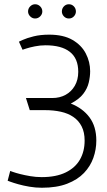

<svg xmlns="http://www.w3.org/2000/svg" viewBox="-20 -873 501 903"><path d="M145 -853Q132 -853 122 -843Q112 -833 112 -819Q112 -806 122 -796Q132 -786 145 -786Q159 -786 169 -796Q179 -806 179 -819Q179 -833 169 -843Q159 -853 145 -853ZM304 -853Q290 -853 280.5 -843Q271 -833 271 -819Q271 -806 280.5 -796Q290 -786 304 -786Q318 -786 327.5 -796Q337 -806 337 -819Q337 -833 327.5 -843Q318 -853 304 -853ZM102 -412 120 -355H192Q232 -355 266 -347.5Q300 -340 325 -323Q350 -306 364 -278.5Q378 -251 378 -212Q378 -161 356 -122.5Q334 -84 289 -62Q244 -40 176 -40Q149 -40 122.5 -44.5Q96 -49 74.5 -54.5Q53 -60 40.5 -64.5Q28 -69 28 -69L16 -23Q16 -23 29.5 -18Q43 -13 66 -6.5Q89 0 118 5Q147 10 177 10Q247 10 296 -9Q345 -28 375 -59.5Q405 -91 419 -130.5Q433 -170 433 -212Q433 -278 401 -321Q369 -364 313 -386Q352 -406 371.5 -431.5Q391 -457 397.5 -485Q404 -513 404 -538Q404 -582 383.5 -621.5Q363 -661 320.5 -685.5Q278 -710 211 -710Q170 -710 138 -702Q106 -694 87.5 -685.5Q69 -677 69 -677L86 -639Q86 -639 102.5 -644.5Q119 -650 144 -655Q169 -660 194 -660Q231 -660 259.5 -652.5Q288 -645 308 -629.5Q328 -614 338 -590.5Q348 -567 348 -535Q348 -498 332 -470Q316 -442 288.5 -427Q261 -412 226 -412Z"/></svg>

Font: Advent Pro
Style: Regular
Weight: 400
Designer: VivaRado, Andreas Kalpakidis
Foundry: VivaRado, Andreas Kalpakidis
Version: Version 3.000